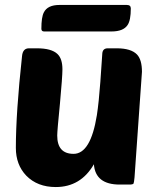

<svg xmlns="http://www.w3.org/2000/svg" viewBox="-20 -745 640 775"><path d="M222 -327Q211 -217 211 -198Q211 -124 277 -124Q346 -124 371 -280Q379 -332 385 -414L393 -530Q395 -550 415 -550H451Q509 -550 533 -525Q553 -504 553 -455Q553 -449 523 -29Q521 -8 519 -4Q516 0 502 0H463Q365 0 359 -82Q306 10 205 10Q131 10 86 -36Q44 -80 44 -148Q44 -289 69 -519Q72 -550 97 -550H129Q188 -550 212 -527Q232 -508 232 -465Q232 -436 222 -327ZM158 -618Q147 -618 147 -629Q147 -676 157 -695Q172 -725 220 -725H492Q508 -725 508 -711Q508 -663 495 -644Q478 -618 430 -618Z"/></svg>

Font: PoetsenOne
Style: Regular
Weight: 400
Designer: Rodrigo Fuenzalida, Pablo Impallari
Foundry: Pablo Impallari, Rodrigo Fuenzalida
Version: Version 1.000